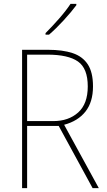

<svg xmlns="http://www.w3.org/2000/svg" viewBox="-20 -971 554 991"><path d="M228 -714Q303 -714 354.5 -697Q406 -680 433 -639Q460 -598 460 -525Q460 -444 421 -395Q382 -346 311 -327L490 0H458L283 -321H120V0H94V-714ZM224 -689H120V-346H255Q334 -346 383.5 -390.5Q433 -435 433 -525Q433 -618 382.5 -653.5Q332 -689 224 -689ZM374 -944Q348 -909 308.5 -866Q269 -823 233 -792H215V-800Q249 -834 285 -875Q321 -916 344 -951H374Z"/></svg>

Font: Noto Sans Telugu SemiCondensed Thin
Style: Regular
Weight: 100
Width: 4
Designer: Jelle Bosma - Monotype Design Team
Foundry: Monotype Imaging Inc.
Version: Version 2.005; ttfautohint (v1.8.4.7-5d5b)